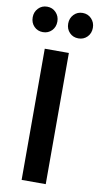

<svg xmlns="http://www.w3.org/2000/svg" viewBox="-130 -952 516 996"><g transform="rotate(10 128.5 -454.0)"><path d="M187 -691V0H60V-691ZM100 -841Q100 -812 81.5 -793Q63 -774 35 -774Q7 -774 -11.5 -793Q-30 -812 -30 -841Q-30 -869 -11.5 -888.5Q7 -908 35 -908Q63 -908 81.5 -888.5Q100 -869 100 -841ZM287 -841Q287 -812 268.5 -793Q250 -774 222 -774Q194 -774 175.5 -793Q157 -812 157 -841Q157 -869 175.5 -888.5Q194 -908 222 -908Q250 -908 268.5 -888.5Q287 -869 287 -841Z"/></g></svg>

Font: Fira Sans Extra Condensed Medium
Style: Regular
Weight: 500
Width: 1
Designer: Carrois Corporate & Edenspiekermann AG
Foundry: Carrois Corporate GbR & Edenspiekermann AG
Version: Version 4.203